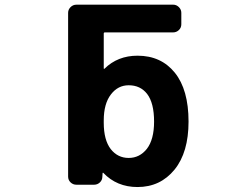

<svg xmlns="http://www.w3.org/2000/svg" viewBox="-20 -794 1040 805"><path d="M556.6 -9.8Q469.7 -9.8 413.1 -69.3Q412.1 -70.3 411.1 -69.8Q410.2 -69.3 410.2 -68.4L409.2 -53.7Q409.2 -39.1 398.9 -29.3Q388.7 -19.5 374 -19.5H300.8Q286.1 -19.5 275.9 -29.3Q265.6 -39.1 265.6 -53.7V-740.2Q265.6 -753.9 275.9 -764.2Q286.1 -774.4 300.8 -774.4H706.1Q719.7 -774.4 730 -764.2Q740.2 -753.9 740.2 -740.2V-692.4Q740.2 -677.7 730 -668Q719.7 -658.2 706.1 -658.2H419.9Q415 -658.2 415 -653.3V-506.8Q415 -505.9 416.5 -505.4Q418 -504.9 418 -505.9Q473.6 -560.5 556.6 -560.5Q655.3 -560.5 712.9 -489.3Q770.5 -418 770.5 -284.2Q770.5 -155.3 711.9 -83Q652.3 -9.8 556.6 -9.8ZM519.5 -436.5Q474.6 -436.5 445.3 -398.4Q415 -359.4 415 -289.1V-279.3Q415 -207 444.3 -168.9Q473.6 -131.8 519.5 -131.8Q565.4 -131.8 595.7 -169.9Q626 -209 626 -284.2Q626 -362.3 596.7 -400.4Q568.4 -436.5 519.5 -436.5Z"/></svg>

Font: Rounded-L Mgen+ 1mn bold
Style: Bold
Weight: 700
Designer: [Source Han Sans]
Ryoko NISHIZUKA  (kana & ideographs); Paul D. Hunt (Latin, Greek & Cyrillic); Wenlong ZHANG  (bopomofo
Version: Version 1.059.20150602